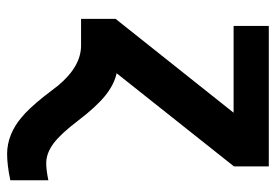

<svg xmlns="http://www.w3.org/2000/svg" viewBox="-138 -430 776 540"><g transform="rotate(90 250.0 -160.0)"><path d="M108 0H33V-97L297 -429H53V-528H448V-430L186 -100Q218 -93 249 -68Q280 -43 319 8Q356 57 383.5 77.5Q411 98 439 98Q458 98 487 92V199Q444 208 413 208Q385 208 358 197Q332 186 311 168Q287 149 251 104L221 65Q167 0 108 0Z"/></g></svg>

Font: Libra Sans
Style: Bold
Weight: 700
Foundry: Context Ltd
Version: Version 1.000